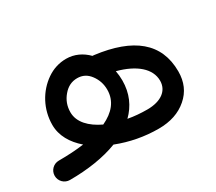

<svg xmlns="http://www.w3.org/2000/svg" viewBox="-136 -591 888 789"><g transform="rotate(-30 308.5 -196.5)"><path d="M-45.9 -22C-45.9 3.4 -25.4 23.9 0 23.9C84.5 23.9 163.1 12.2 227.5 -12.7C290 11.7 355 23.9 421.9 23.9C477.1 23.9 522.5 8.8 557.1 -21.5C591.8 -51.3 608.9 -90.8 608.9 -140.1C608.9 -275.4 516.1 -349.1 342.3 -371.1C339.8 -371.6 337.4 -371.6 335 -371.6C308.1 -398.9 273.9 -415.5 234.9 -415.5C201.7 -415.5 170.9 -405.8 143.1 -386.7C86.9 -348.1 50.3 -282.2 50.3 -208C50.3 -156.7 77.1 -111.8 119.6 -75.2C84 -70.3 43.9 -67.9 0 -67.9C-25.4 -67.9 -45.9 -47.4 -45.9 -22ZM140.6 -215.8C140.6 -244.6 149.9 -270 168.5 -291.5C186.5 -313 208.5 -323.7 234.4 -323.7C259.3 -323.7 279.3 -313.5 294.9 -292.5C310.5 -271.5 318.4 -248 318.4 -221.2C318.4 -167 285.6 -129.9 232.4 -105C177.7 -130.9 140.6 -168.5 140.6 -215.8ZM391.1 -223.1C391.1 -238.8 389.6 -253.9 386.7 -269C472.7 -246.1 524.9 -201.7 524.9 -144.5C524.9 -97.7 486.3 -67.9 420.4 -67.9C389.6 -67.9 359.9 -70.3 330.1 -75.7C368.7 -113.3 391.1 -162.1 391.1 -223.1Z"/></g></svg>

Font: Mikhak Medium
Style: Regular
Weight: 500
Designer: Amin Abedi
Version: Version 3.2